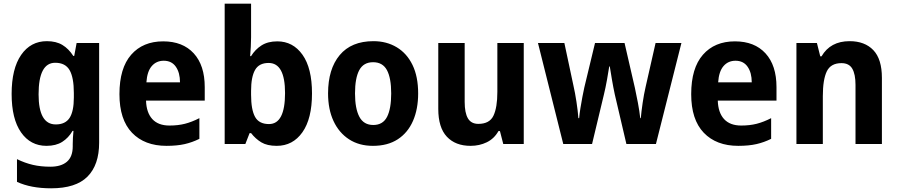

<svg xmlns="http://www.w3.org/2000/svg" viewBox="-20 -780 4862 1040"><path d="M234 -557Q284 -557 318 -536.5Q352 -516 377 -477H382L395 -547H517V-7Q517 113 454 176.5Q391 240 257 240Q147 240 72 205V82Q115 103 158 113Q201 123 253 123Q311 123 342.5 96Q374 69 374 13V1Q374 -13 375 -33.5Q376 -54 378 -71H373Q351 -33 317 -11.5Q283 10 232 10Q145 10 94 -63Q43 -136 43 -271Q43 -408 94.5 -482.5Q146 -557 234 -557ZM279 -440Q189 -440 189 -269Q189 -106 282 -106Q334 -106 357 -141.5Q380 -177 380 -252V-276Q380 -360 357 -400Q334 -440 279 -440Z M864 -556Q970 -556 1029.5 -491Q1089 -426 1089 -308V-235H771Q773 -170 805 -135Q837 -100 898 -100Q944 -100 981.5 -109.5Q1019 -119 1060 -140V-28Q1022 -9 980.5 0.5Q939 10 882 10Q763 10 695 -61Q627 -132 627 -270Q627 -411 690.5 -483.5Q754 -556 864 -556ZM867 -451Q827 -451 802 -422Q777 -393 773 -334H955Q955 -386 932.5 -418.5Q910 -451 867 -451Z M1340 -578Q1340 -553 1338.5 -526.5Q1337 -500 1335 -476H1340Q1362 -512 1396.5 -534Q1431 -556 1482 -556Q1567 -556 1618.5 -483.5Q1670 -411 1670 -274Q1670 -137 1618 -63.5Q1566 10 1479 10Q1427 10 1395.5 -9Q1364 -28 1340 -59H1332L1309 0H1197V-760H1340ZM1435 -439Q1383 -439 1361.5 -401Q1340 -363 1340 -288V-267Q1340 -186 1361.5 -147Q1383 -108 1437 -108Q1524 -108 1524 -276Q1524 -439 1435 -439Z M2245 -274Q2245 -189 2217 -125Q2189 -61 2134.5 -25.5Q2080 10 2000 10Q1925 10 1870.5 -25.5Q1816 -61 1786.5 -124.5Q1757 -188 1757 -274Q1757 -406 1820 -481.5Q1883 -557 2003 -557Q2074 -557 2129 -524Q2184 -491 2214.5 -428Q2245 -365 2245 -274ZM1903 -274Q1903 -192 1926.5 -147.5Q1950 -103 2002 -103Q2054 -103 2076.5 -147Q2099 -191 2099 -274Q2099 -357 2076 -400Q2053 -443 2001 -443Q1949 -443 1926 -400Q1903 -357 1903 -274Z M2817 -547V0H2706L2688 -70H2680Q2657 -29 2617 -9.5Q2577 10 2529 10Q2447 10 2400.5 -39.5Q2354 -89 2354 -190V-547H2497V-228Q2497 -169 2514.5 -139Q2532 -109 2571 -109Q2632 -109 2653 -153.5Q2674 -198 2674 -282V-547Z M3310 -269Q3302 -306 3294.5 -350Q3287 -394 3283 -420H3280Q3276 -393 3268 -348.5Q3260 -304 3251 -267L3187 0H3031L2894 -547H3037L3086 -317Q3095 -278 3102.5 -228.5Q3110 -179 3113 -140H3117Q3119 -164 3124 -194.5Q3129 -225 3134.5 -254.5Q3140 -284 3145 -306L3203 -547H3363L3419 -304Q3427 -268 3435.5 -222.5Q3444 -177 3448 -140H3451Q3454 -175 3461 -222.5Q3468 -270 3477 -309L3531 -547H3671L3533 0H3373Z M3961 -556Q4067 -556 4126.5 -491Q4186 -426 4186 -308V-235H3868Q3870 -170 3902 -135Q3934 -100 3995 -100Q4041 -100 4078.5 -109.5Q4116 -119 4157 -140V-28Q4119 -9 4077.5 0.5Q4036 10 3979 10Q3860 10 3792 -61Q3724 -132 3724 -270Q3724 -411 3787.5 -483.5Q3851 -556 3961 -556ZM3964 -451Q3924 -451 3899 -422Q3874 -393 3870 -334H4052Q4052 -386 4029.5 -418.5Q4007 -451 3964 -451Z M4582 -557Q4664 -557 4710.5 -508.5Q4757 -460 4757 -358V0H4614V-320Q4614 -378 4596.5 -408Q4579 -438 4538 -438Q4480 -438 4458.5 -393.5Q4437 -349 4437 -259V0H4294V-547H4405L4423 -475H4430Q4478 -557 4582 -557Z"/></svg>

Font: Noto Sans Lao UI SemCond
Style: Bold
Weight: 700
Width: 4
Designer: Monotype Design Team
Foundry: Monotype Imaging Inc.
Version: Version 2.000; ttfautohint (v1.8.4.7-5d5b)